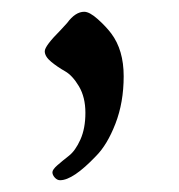

<svg xmlns="http://www.w3.org/2000/svg" viewBox="-20 -733 304 326"><path d="M67 -628C74.3 -622 82.2 -616.7 90.5 -612C98.8 -607.3 106.7 -598.8 114 -586.5C121.3 -574.2 125 -559.2 125 -541.5C125 -523.8 122.2 -508.7 116.5 -496C110.8 -483.3 104.3 -474.2 97 -468.5C89.7 -462.8 83.2 -457.5 77.5 -452.5C71.8 -447.5 69 -443.5 69 -440.5C69 -437.5 70.3 -434.5 73 -431.5C75.7 -428.5 78.7 -427 82 -427C96.7 -427 117 -440.7 143 -468C155.7 -480.7 166.7 -499 176 -523C185.3 -547 190 -573.8 190 -603.5C190 -633.2 183 -657.3 169 -676C163 -684 155.3 -692.2 146 -700.5C136.7 -708.8 129 -713 123 -713C113 -713 103.3 -706.7 94 -694C88 -687.3 84.3 -683.3 83 -682C65 -664 56 -652 56 -646C56 -640 59.7 -634 67 -628Z"/></svg>

Font: Sorts Mill Goudy
Style: Regular
Weight: 400
Version: Version 003.101